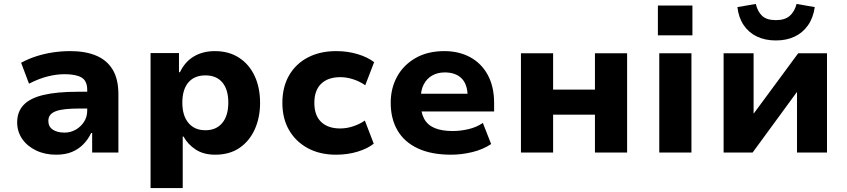

<svg xmlns="http://www.w3.org/2000/svg" viewBox="-20 -773 4292 973"><path d="M264 11Q208 11 163 -10.5Q118 -32 92.5 -69Q67 -106 67 -153Q67 -206 99 -240.5Q131 -275 199 -291.5Q267 -308 374 -308H443V-223H383Q343 -223 313.5 -220Q284 -217 264.5 -210Q245 -203 235 -191Q225 -179 225 -160Q225 -131 247.5 -116Q270 -101 307 -101Q338 -101 364 -116Q390 -131 406 -156Q422 -181 422 -213V-317Q422 -363 393.5 -380Q365 -397 307 -397Q267 -397 222.5 -386Q178 -375 127 -349L87 -455Q124 -475 164.5 -488Q205 -501 248.5 -507.5Q292 -514 337 -514Q412 -514 466.5 -491.5Q521 -469 550.5 -421Q580 -373 580 -295V0H447V-99H442Q427 -67 402.5 -42Q378 -17 344.5 -3Q311 11 264 11Z M743 180V-504H887V-407H892Q917 -460 962.5 -487Q1008 -514 1069 -514Q1140 -514 1191.5 -480.5Q1243 -447 1270.5 -388Q1298 -329 1298 -252Q1298 -178 1271.5 -118.5Q1245 -59 1194.5 -24Q1144 11 1070 11Q1012 11 972 -15Q932 -41 910 -81H906V180ZM1021 -113Q1076 -113 1106.5 -150Q1137 -187 1137 -253Q1137 -319 1107 -355Q1077 -391 1021 -391Q965 -391 934.5 -355Q904 -319 904 -253Q904 -187 935 -150Q966 -113 1021 -113Z M1683 11Q1601 11 1540 -22Q1479 -55 1445 -113.5Q1411 -172 1411 -252Q1411 -332 1445 -391Q1479 -450 1540.5 -482Q1602 -514 1684 -514Q1742 -514 1793 -498.5Q1844 -483 1876 -458L1831 -341Q1804 -360 1770.5 -371Q1737 -382 1705 -382Q1642 -382 1607.5 -348.5Q1573 -315 1573 -252Q1573 -188 1607.5 -155Q1642 -122 1704 -122Q1737 -122 1770 -133Q1803 -144 1829 -162L1874 -45Q1843 -20 1792.5 -4.5Q1742 11 1683 11Z M2266 11Q2166 11 2097.5 -21Q2029 -53 1994.5 -112Q1960 -171 1960 -252Q1960 -326 1992.5 -385Q2025 -444 2086 -479Q2147 -514 2232 -514Q2306 -514 2363 -483Q2420 -452 2452 -393Q2484 -334 2484 -251V-208H2089V-298H2362L2350 -281Q2350 -345 2319.5 -375.5Q2289 -406 2234 -406Q2198 -406 2170.5 -390.5Q2143 -375 2127.5 -345.5Q2112 -316 2112 -272V-255Q2112 -203 2129.5 -171Q2147 -139 2183 -124Q2219 -109 2274 -109Q2313 -109 2354 -118.5Q2395 -128 2427 -150L2469 -43Q2427 -15 2372.5 -2Q2318 11 2266 11Z M2620 0V-503H2783V-319H2995V-503H3158V0H2995V-192H2783V0Z M3314 -594V-745H3489V-594ZM3321 0V-503H3484V0Z M3647 0V-503H3799V-198H3800L4025 -503H4171V0H4019V-306H4018L3794 0ZM3912 -568Q3857 -568 3815.5 -588Q3774 -608 3748.5 -646Q3723 -684 3717 -737L3810 -753Q3820 -713 3843 -692Q3866 -671 3912 -671Q3957 -671 3981.5 -692Q4006 -713 4017 -753L4109 -737Q4101 -682 4074.5 -644.5Q4048 -607 4007 -587.5Q3966 -568 3912 -568Z"/></svg>

Font: Nunito Sans 7pt ExtraBold
Style: Regular
Weight: 800
Designer: Vernon Adams
Foundry: Vernon Adams
Version: Version 3.101;gftools[0.9.27]